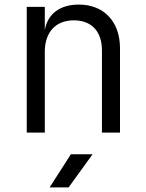

<svg xmlns="http://www.w3.org/2000/svg" viewBox="-20 -580 640 840"><path d="M325 -560C242 -560 188 -519 176 -448V-550H97V0H176V-353C176 -441 225 -491 303 -491C379 -491 426 -444 426 -360V0H505V-369C505 -486 434 -560 325 -560ZM280 240 385 95H290L197 240Z"/></svg>

Font: Tekne LDO Light
Style: Regular
Weight: 300
Monospace: yes
Designer: Alessio Laiso, Mario Rullo, Paolo Rosset
Foundry: Alessio Laiso
Version: Version 1.000;hotconv 1.0.109;makeotfexe 2.5.65596